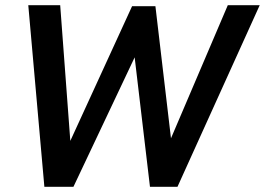

<svg xmlns="http://www.w3.org/2000/svg" viewBox="-20 -720 1021 740"><path d="M89 -700H212L251 -177L489 -696H579L639 -187L858 -700H981L664 0H558L499 -499L263 0H151Z"/></svg>

Font: Cabin SemiBold
Style: Italic
Weight: 600
Italic angle: -7°
Designer: Pablo Impallari
Foundry: Pablo Impallari. http://www.impallari.com Igino Marini. http://www.ikern.com
Version: Version 2.200